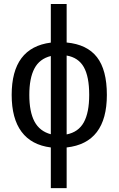

<svg xmlns="http://www.w3.org/2000/svg" viewBox="-20 -745 600 972"><path d="M237.3 207.5H317.4V1.5C453.1 -13.5 521 -102.2 521 -264.6C521 -349 504.3 -412.6 470.9 -455.6C437.6 -498.5 386.4 -523.3 317.4 -529.8V-724.6H237.3V-529.3C105.1 -512.4 39.1 -424.2 39.1 -264.6C39.1 -184.9 55.7 -122.6 89.1 -77.9C122.5 -33.1 171.9 -6.7 237.3 1.5ZM431.6 -264.6C431.6 -205.1 422.5 -158.8 404.3 -125.7C386.1 -92.7 357.1 -72.3 317.4 -64.5V-463.9C357.1 -457 386.1 -437.5 404.3 -405.3C422.5 -373 431.6 -326.2 431.6 -264.6ZM128.4 -264.6C128.4 -321 137 -365.5 154.3 -398.2C171.5 -430.9 199.2 -452 237.3 -461.4V-65.4C199.5 -75.5 172 -97 154.5 -129.9C137.1 -162.8 128.4 -207.7 128.4 -264.6Z"/></svg>

Font: Arimo
Style: Regular
Weight: 400
Designer: Steve Matteson
Foundry: Monotype Imaging Inc.
Version: Version 1.32